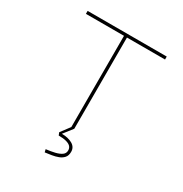

<svg xmlns="http://www.w3.org/2000/svg" viewBox="-208 -855 1175 1236"><g transform="rotate(30 379.0 -236.5)"><path d="M368 0V-678H85V-700H673V-678H390V0ZM301 227 296 206Q331 202 360.5 195Q390 188 408 175.5Q426 163 426 141Q426 124 416 112.5Q406 101 383.5 94.5Q361 88 325 88L317 68L368 0H390L337 68Q384 68 415.5 86Q447 104 447 139Q447 167 433 183Q419 199 397 207.5Q375 216 349.5 220Q324 224 301 227Z"/></g></svg>

Font: Lexend Zetta Thin
Style: Regular
Weight: 250
Version: Version 1.007